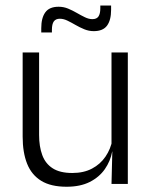

<svg xmlns="http://www.w3.org/2000/svg" viewBox="-20 -682 565 712"><path d="M125 -487.5V-181.5Q125 -138.5 136.8 -106.8Q148.5 -75 175.5 -57.8Q202.5 -40.5 248 -40.5Q290.5 -40.5 321.2 -56.8Q352 -73 371.2 -101.2Q390.5 -129.5 397 -164.5L409.5 -120H396Q389.5 -84.5 368.8 -54.8Q348 -25 312.8 -7.2Q277.5 10.5 227 10.5Q168.5 10.5 132.8 -11.5Q97 -33.5 80.5 -75Q64 -116.5 64 -175.5V-487.5ZM454 -487.5V0H393.5L396.5 -120.5L393.5 -123.5V-487.5ZM327.5 -566.5Q309.5 -566.5 292.5 -573.5Q275.5 -580.5 260 -589.5Q244.5 -598.5 230 -605.5Q215.5 -612.5 202 -612.5Q186.5 -612.5 179.5 -602.5Q172.5 -592.5 172.5 -571.5V-561.5H133V-577.5Q133 -615.5 148 -636.2Q163 -657 197.5 -657Q216 -657 232.8 -650Q249.5 -643 265 -634Q280.5 -625 295 -618Q309.5 -611 322.5 -611Q338.5 -611 345.2 -621Q352 -631 352 -651.5V-661.5H392V-645.5Q392 -607.5 377 -587Q362 -566.5 327.5 -566.5Z"/></svg>

Font: Anek Latin Medium Light
Style: Regular
Weight: 300
Version: Version 1.003